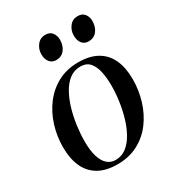

<svg xmlns="http://www.w3.org/2000/svg" viewBox="-174 -818 857 936"><g transform="rotate(-30 254.5 -350.0)"><path d="M295 -516Q359 -516 401.2 -491.8Q443.5 -467.5 464.2 -422Q485 -376.5 485 -312.5Q485 -251.5 467.5 -193.5Q450 -135.5 415.8 -89.2Q381.5 -43 330.8 -16Q280 11 214.5 11Q149.5 11 107.2 -14Q65 -39 44.8 -84.8Q24.5 -130.5 24.5 -193Q24.5 -255 42.5 -313Q60.5 -371 95.5 -417Q130.5 -463 180.8 -489.5Q231 -516 295 -516ZM293 -493Q259 -493 232.5 -473Q206 -453 186.8 -418.5Q167.5 -384 155 -341.5Q142.5 -299 136.2 -253.2Q130 -207.5 130 -165Q130 -114.5 140.5 -80.2Q151 -46 170.5 -29Q190 -12 217 -12Q250.5 -12 277 -32.2Q303.5 -52.5 322.8 -86.8Q342 -121 354.5 -163.2Q367 -205.5 373.2 -250.5Q379.5 -295.5 379.5 -337.5Q379.5 -379 372.2 -414.2Q365 -449.5 346.5 -471.2Q328 -493 293 -493ZM209 -578.5Q186.5 -578.5 173 -595Q159.5 -611.5 159.5 -639Q159.5 -668 177 -690.2Q194.5 -712.5 223 -712.5Q249 -712.5 261.5 -695.5Q274 -678.5 274 -657Q274 -622.5 256.5 -600.5Q239 -578.5 209 -578.5ZM391.5 -578.5Q368.5 -578.5 355.2 -595Q342 -611.5 342 -639Q342 -668 359.2 -690.2Q376.5 -712.5 405.5 -712.5Q431.5 -712.5 444 -695.5Q456.5 -678.5 456.5 -657Q456.5 -622.5 439 -600.5Q421.5 -578.5 391.5 -578.5Z"/></g></svg>

Font: Merriweather 144pt
Style: Italic
Weight: 400
Italic angle: -7.8°
Version: Version 2.101